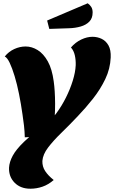

<svg xmlns="http://www.w3.org/2000/svg" viewBox="-20 -963 694 1169"><path d="M165 186Q105 186 69 149.5Q33 113 35 58Q37 23 57.5 -15Q78 -53 125.5 -99Q173 -145 256 -203Q292 -231 324 -274.5Q356 -318 381.5 -369Q407 -420 423 -471.5Q439 -523 441 -566Q442 -598 435.5 -626.5Q429 -655 412 -674Q440 -706 475 -722.5Q510 -739 543 -739Q573 -739 599 -726.5Q625 -714 640.5 -686.5Q656 -659 654 -613Q651 -544 621 -481.5Q591 -419 546.5 -362.5Q502 -306 453 -255Q402 -201 353.5 -154Q305 -107 273 -65Q241 -23 238 17Q237 51 255 78.5Q273 106 307 133Q275 161 239 173.5Q203 186 165 186ZM131 -127Q130 -164 126 -199Q122 -234 117 -266Q108 -330 96 -390Q84 -450 69 -499.5Q54 -549 39 -580.5Q24 -612 9 -619Q33 -649 67 -664.5Q101 -680 136 -680Q174 -680 209.5 -658Q245 -636 271 -589.5Q297 -543 307 -468Q315 -413 315.5 -332Q316 -251 303 -135ZM280 -787 267 -838 514 -943Q528 -933 536 -920Q544 -907 544 -887Q544 -852 524 -831.5Q504 -811 471 -801.5Q438 -792 400 -791Z"/></svg>

Font: Sansita Swashed Light Black
Style: Regular
Weight: 900
Version: Version 1.003